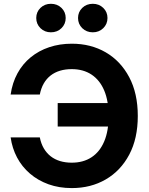

<svg xmlns="http://www.w3.org/2000/svg" viewBox="-20 -965 772 996"><path d="M352.5 10.7Q286.6 10.7 231.7 -9Q176.8 -28.8 135.3 -64.5Q93.8 -100.1 68.4 -148.2Q43 -196.3 35.2 -252.4H186.5Q192.9 -219.7 207.3 -195.3Q221.7 -170.9 242.9 -154.3Q264.2 -137.7 291.7 -129.4Q319.3 -121.1 352.1 -121.1Q412.1 -121.1 454.8 -149.2Q497.6 -177.2 520.5 -231.2Q543.5 -285.2 543.5 -363.3Q543.5 -440.9 520.8 -495.1Q498 -549.3 455.1 -577.9Q412.1 -606.4 352.1 -606.4Q318.8 -606.4 291.3 -598.1Q263.7 -589.8 242.4 -573.2Q221.2 -556.6 207 -532Q192.9 -507.3 186.5 -474.6H35.2Q43.9 -535.6 70.6 -584.5Q97.2 -633.3 139.2 -667.7Q181.2 -702.1 235.4 -720.2Q289.6 -738.3 352.5 -738.3Q451.2 -738.3 528.3 -693.6Q605.5 -648.9 650.1 -564.9Q694.8 -481 694.8 -363.3Q694.8 -246.6 650.4 -162.8Q606 -79.1 528.6 -34.2Q451.2 10.7 352.5 10.7ZM279.3 -308.6V-430.2H570.8V-308.6ZM461.4 -797.4Q428.7 -797.4 406.7 -818.8Q384.8 -840.3 384.8 -871.6Q384.8 -902.8 406.7 -924.1Q428.7 -945.3 461.4 -945.3Q493.7 -945.3 515.6 -924.1Q537.6 -902.8 537.6 -871.6Q537.6 -840.3 515.6 -818.8Q493.7 -797.4 461.4 -797.4ZM244.1 -797.4Q211.9 -797.4 189.9 -818.8Q168 -840.3 168 -871.6Q168 -902.8 189.9 -924.1Q211.9 -945.3 244.1 -945.3Q276.9 -945.3 298.8 -924.1Q320.8 -902.8 320.8 -871.6Q320.8 -840.3 298.8 -818.8Q276.9 -797.4 244.1 -797.4Z"/></svg>

Font: Inter 24pt
Style: Bold
Weight: 700
Designer: Rasmus Andersson
Foundry: rsms
Version: Version 4.001;git-66647c0bb